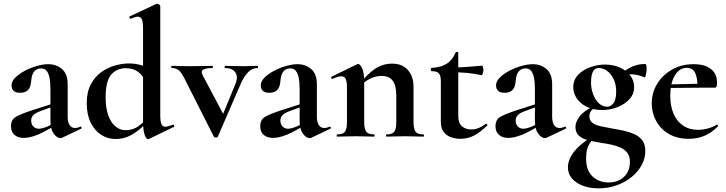

<svg xmlns="http://www.w3.org/2000/svg" viewBox="-20 -745 3960 1047"><path d="M319 6Q315 8 309 8Q291 8 273 -16Q255 -40 255 -85V-255Q255 -294 250 -320Q245 -346 234 -359Q223 -372 204 -372Q189 -372 177 -364.5Q165 -357 158 -340.5Q151 -324 149 -295Q146 -266 131 -252.5Q116 -239 90 -239Q65 -239 54 -250Q43 -261 43 -280Q43 -302 64 -322.5Q85 -343 116.5 -359.5Q148 -376 182 -385.5Q216 -395 243 -395Q287 -395 318 -368.5Q349 -342 349 -285V-108Q349 -79 359.5 -63Q370 -47 389 -47Q403 -47 418 -54Q422 -56 424.5 -50.5Q427 -45 422 -43ZM109 7Q78 7 59 -9.5Q40 -26 40 -57Q40 -93 67.5 -108.5Q95 -124 153 -143L265 -179L269 -164L200 -139Q173 -129 161.5 -117Q150 -105 150 -88Q150 -67 162 -55Q174 -43 192 -43Q200 -43 213.5 -46.5Q227 -50 243 -57L298 -87L299 -70L213 -23Q188 -10 160 -1.5Q132 7 109 7Z M610 13Q567 13 531.5 -10Q496 -33 474.5 -76.5Q453 -120 453 -182Q453 -243 475 -284.5Q497 -326 531.5 -351Q566 -376 606 -387.5Q646 -399 682 -399Q718 -399 749 -390Q780 -381 805 -368L782 -287Q761 -332 734 -352.5Q707 -373 667 -373Q616 -373 586 -337.5Q556 -302 556 -214Q556 -157 570 -117Q584 -77 609 -56Q634 -35 665 -35Q705 -35 735 -57Q765 -79 793 -110L803 -101Q782 -77 753.5 -50.5Q725 -24 689.5 -5.5Q654 13 610 13ZM854 -712V-116Q854 -82 860.5 -68Q867 -54 882 -54Q889 -54 899.5 -57Q910 -60 923 -65Q926 -67 929 -61.5Q932 -56 930 -54L792 13Q789 14 787 14Q777 14 768.5 -11Q760 -36 760 -82V-589Q760 -623 754 -638.5Q748 -654 731 -654Q724 -654 714.5 -651Q705 -648 694 -643Q690 -642 687 -648Q684 -654 686 -655L833 -724Q835 -725 837 -725Q842 -725 848 -720.5Q854 -716 854 -712Z M1385 -386Q1387 -386 1387 -380Q1387 -374 1385 -374Q1356 -374 1333.5 -352Q1311 -330 1291 -284L1168 0Q1166 5 1157.5 5Q1149 5 1146 0L993 -303Q971 -349 955 -361.5Q939 -374 917 -374Q914 -374 914 -380Q914 -386 917 -386Q934 -386 955.5 -385Q977 -384 1014 -384Q1055 -384 1084 -385Q1113 -386 1138 -386Q1141 -386 1141 -380Q1141 -374 1138 -374Q1107 -374 1090 -366Q1073 -358 1085 -335L1205 -109L1154 -21L1263 -285Q1280 -326 1263.5 -350Q1247 -374 1207 -374Q1205 -374 1205 -380Q1205 -386 1207 -386Q1231 -386 1252.5 -385Q1274 -384 1308 -384Q1332 -384 1347.5 -385Q1363 -386 1385 -386Z M1678 6Q1674 8 1668 8Q1650 8 1632 -16Q1614 -40 1614 -85V-255Q1614 -294 1609 -320Q1604 -346 1593 -359Q1582 -372 1563 -372Q1548 -372 1536 -364.5Q1524 -357 1517 -340.5Q1510 -324 1508 -295Q1505 -266 1490 -252.5Q1475 -239 1449 -239Q1424 -239 1413 -250Q1402 -261 1402 -280Q1402 -302 1423 -322.5Q1444 -343 1475.5 -359.5Q1507 -376 1541 -385.5Q1575 -395 1602 -395Q1646 -395 1677 -368.5Q1708 -342 1708 -285V-108Q1708 -79 1718.5 -63Q1729 -47 1748 -47Q1762 -47 1777 -54Q1781 -56 1783.5 -50.5Q1786 -45 1781 -43ZM1468 7Q1437 7 1418 -9.5Q1399 -26 1399 -57Q1399 -93 1426.5 -108.5Q1454 -124 1512 -143L1624 -179L1628 -164L1559 -139Q1532 -129 1520.5 -117Q1509 -105 1509 -88Q1509 -67 1521 -55Q1533 -43 1551 -43Q1559 -43 1572.5 -46.5Q1586 -50 1602 -57L1657 -87L1658 -70L1572 -23Q1547 -10 1519 -1.5Q1491 7 1468 7Z M2088 0Q2085 0 2085 -6Q2085 -12 2088 -12Q2119 -12 2130 -26.5Q2141 -41 2141 -81V-225Q2141 -279 2121.5 -305Q2102 -331 2060 -331Q2030 -331 1998.5 -316Q1967 -301 1948 -275L1943 -287Q1978 -337 2022 -367.5Q2066 -398 2118 -398Q2174 -398 2204.5 -363Q2235 -328 2235 -273V-81Q2235 -41 2246.5 -26.5Q2258 -12 2289 -12Q2292 -12 2292 -6Q2292 0 2289 0Q2269 0 2243 -1Q2217 -2 2188 -2Q2160 -2 2134 -1Q2108 0 2088 0ZM1819 0Q1816 0 1816 -6Q1816 -12 1819 -12Q1850 -12 1861 -26.5Q1872 -41 1872 -81V-269Q1872 -300 1865 -314.5Q1858 -329 1841 -329Q1832 -329 1820 -325.5Q1808 -322 1793 -315Q1789 -313 1787 -319Q1785 -325 1787 -326L1926 -394Q1932 -396 1933 -396Q1944 -396 1955 -372Q1966 -348 1966 -303V-81Q1966 -41 1977.5 -26.5Q1989 -12 2020 -12Q2023 -12 2023 -6Q2023 0 2020 0Q2000 0 1974 -1Q1948 -2 1919 -2Q1891 -2 1865 -1Q1839 0 1819 0Z M2490 12Q2466 12 2441.5 4Q2417 -4 2400.5 -24Q2384 -44 2384 -80V-302Q2384 -323 2379 -335Q2374 -347 2363 -352Q2352 -357 2333 -357Q2329 -357 2329 -366Q2329 -375 2333 -375Q2384 -377 2416 -397.5Q2448 -418 2464 -458Q2466 -462 2472.5 -462Q2479 -462 2479 -458V-113Q2479 -73 2499.5 -56Q2520 -39 2550 -39Q2573 -39 2593.5 -48.5Q2614 -58 2628 -69Q2631 -72 2635.5 -67.5Q2640 -63 2636 -60Q2599 -23 2564.5 -5.5Q2530 12 2490 12ZM2605 -335Q2564 -344 2525.5 -347.5Q2487 -351 2444 -351V-377Q2485 -377 2524.5 -380Q2564 -383 2609 -387Q2611 -387 2613.5 -379.5Q2616 -372 2616 -363Q2616 -353 2612.5 -343.5Q2609 -334 2605 -335Z M2961 6Q2957 8 2951 8Q2933 8 2915 -16Q2897 -40 2897 -85V-255Q2897 -294 2892 -320Q2887 -346 2876 -359Q2865 -372 2846 -372Q2831 -372 2819 -364.5Q2807 -357 2800 -340.5Q2793 -324 2791 -295Q2788 -266 2773 -252.5Q2758 -239 2732 -239Q2707 -239 2696 -250Q2685 -261 2685 -280Q2685 -302 2706 -322.5Q2727 -343 2758.5 -359.5Q2790 -376 2824 -385.5Q2858 -395 2885 -395Q2929 -395 2960 -368.5Q2991 -342 2991 -285V-108Q2991 -79 3001.5 -63Q3012 -47 3031 -47Q3045 -47 3060 -54Q3064 -56 3066.5 -50.5Q3069 -45 3064 -43ZM2751 7Q2720 7 2701 -9.5Q2682 -26 2682 -57Q2682 -93 2709.5 -108.5Q2737 -124 2795 -143L2907 -179L2911 -164L2842 -139Q2815 -129 2803.5 -117Q2792 -105 2792 -88Q2792 -67 2804 -55Q2816 -43 2834 -43Q2842 -43 2855.5 -46.5Q2869 -50 2885 -57L2940 -87L2941 -70L2855 -23Q2830 -10 2802 -1.5Q2774 7 2751 7Z M3245 282Q3172 282 3124.5 250.5Q3077 219 3077 167Q3077 146 3086.5 121.5Q3096 97 3123.5 67Q3151 37 3205 2L3215 13Q3205 23 3196 36.5Q3187 50 3181.5 69.5Q3176 89 3176 119Q3176 184 3211 217Q3246 250 3298 250Q3333 250 3359 236.5Q3385 223 3400 197.5Q3415 172 3415 138Q3415 108 3401.5 89.5Q3388 71 3365.5 60.5Q3343 50 3315 44Q3287 38 3258 34Q3223 28 3190.5 20.5Q3158 13 3138 -4Q3118 -21 3118 -54Q3118 -80 3141.5 -111Q3165 -142 3221 -167L3230 -161Q3211 -151 3202.5 -139Q3194 -127 3194 -110Q3194 -87 3211.5 -74.5Q3229 -62 3258 -56Q3287 -50 3319 -44Q3351 -39 3382.5 -32Q3414 -25 3440.5 -13Q3467 -1 3483 21Q3499 43 3499 78Q3499 119 3479 155.5Q3459 192 3424 220.5Q3389 249 3343 265.5Q3297 282 3245 282ZM3265 -145Q3214 -145 3178.5 -163Q3143 -181 3124.5 -209.5Q3106 -238 3106 -268Q3106 -310 3133.5 -338Q3161 -366 3201 -379.5Q3241 -393 3278 -393Q3325 -393 3361 -376.5Q3397 -360 3417.5 -332.5Q3438 -305 3438 -270Q3438 -231 3411.5 -203Q3385 -175 3345.5 -160Q3306 -145 3265 -145ZM3292 -163Q3309 -163 3324.5 -181.5Q3340 -200 3340 -246Q3340 -301 3311.5 -337.5Q3283 -374 3245 -374Q3223 -374 3213 -353.5Q3203 -333 3203 -295Q3203 -262 3214 -232Q3225 -202 3245 -182.5Q3265 -163 3292 -163ZM3366 -313 3368 -345Q3400 -370 3430.5 -383Q3461 -396 3498 -396Q3503 -396 3504.5 -388Q3506 -380 3506 -368Q3506 -354 3502 -337Q3498 -320 3495 -323Q3476 -331 3457 -335.5Q3438 -340 3420 -340Q3409 -340 3397 -338.5Q3385 -337 3372 -332Z M3737 12Q3672 12 3626.5 -15Q3581 -42 3557.5 -86.5Q3534 -131 3534 -181Q3534 -240 3564 -288.5Q3594 -337 3645.5 -366Q3697 -395 3762 -395Q3824 -395 3857 -368.5Q3890 -342 3890 -296Q3890 -285 3888 -276Q3886 -267 3879 -267H3783Q3785 -314 3772 -344.5Q3759 -375 3725 -375Q3685 -375 3660 -333.5Q3635 -292 3635 -223Q3635 -167 3653 -125Q3671 -83 3705 -60Q3739 -37 3787 -37Q3811 -37 3838.5 -44Q3866 -51 3888 -65Q3890 -67 3893.5 -63Q3897 -59 3895 -56Q3858 -19 3819.5 -3.5Q3781 12 3737 12ZM3600 -265 3599 -284 3818 -289V-267Z"/></svg>

Font: Cormorant
Style: Bold
Weight: 700
Designer: Christian Thalmann (Catharsis Fonts)
Foundry: Catharsis Fonts
Version: Version 4.000